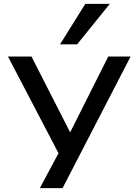

<svg xmlns="http://www.w3.org/2000/svg" viewBox="-20 -788 715 988"><path d="M185 180 305 -44V46L21 -497H142L341 -107L537 -497H652L302 180ZM289 -560 419 -768H545L377 -560Z"/></svg>

Font: Nunito Sans 7pt Expanded Medium
Style: Regular
Weight: 500
Width: 7
Designer: Vernon Adams
Foundry: Vernon Adams
Version: Version 3.101;gftools[0.9.27]